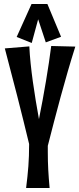

<svg xmlns="http://www.w3.org/2000/svg" viewBox="-20 -932 395 956"><path d="M235 -703C222 -599 199 -463 174 -339C152 -460 131 -594 126 -701L4 -691C44 -541 89 -365 125 -215C125 -130 120 -77 110 4H227C221 -63 218 -111 218 -176V-206C258 -362 303 -536 355 -700ZM284 -749 216 -912H137L63 -748L138 -718L170 -836L208 -721L284 -749Z"/></svg>

Font: Mouse Memoirs
Style: Regular
Weight: 400
Designer: Astigmatic (AOETI)
Foundry: Astigmatic (AOETI)
Version: Version 1.000